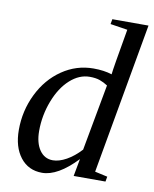

<svg xmlns="http://www.w3.org/2000/svg" viewBox="-80 -755 663 827"><g transform="rotate(10 251.0 -342.0)"><path d="M382.3 -459.5Q384.3 -482.9 415.5 -660.2L340.3 -671.9L344.2 -693.8H502.4L385.3 -34.2L440.4 -22L436.5 0H297.4L311.5 -76.2Q229 10.3 160.6 10.3Q100.6 10.3 65.4 -34.9Q30.3 -80.1 30.3 -154.8Q30.3 -238.3 66.2 -311.8Q102.1 -385.3 164.6 -428Q227.1 -470.7 301.8 -470.7Q347.7 -470.7 382.3 -459.5ZM371.1 -408.7Q354 -419.9 335.9 -426.3Q317.9 -432.6 292 -432.6Q246.1 -432.6 206.1 -396.5Q166 -360.4 141.6 -296.9Q117.2 -233.4 117.2 -165.5Q117.2 -113.3 138.7 -82Q160.2 -50.8 196.8 -50.8Q224.1 -50.8 256.1 -68.6Q288.1 -86.4 317.9 -118.7Z"/></g></svg>

Font: Tinos
Style: Italic
Weight: 400
Italic angle: -16.333°
Designer: Steve Matteson
Foundry: Monotype Imaging Inc.
Version: Version 1.32